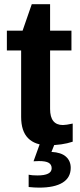

<svg xmlns="http://www.w3.org/2000/svg" viewBox="-20 -672 373 900"><path d="M320.8 -7.8Q271 8.8 205.1 8.8Q144.5 8.8 111.8 -24.2Q79.1 -57.1 79.1 -124V-435.5H12.2V-528.3H85.9L128.9 -652.3H214.8V-528.3H314.9V-435.5H214.8V-161.1Q214.8 -85.9 274.9 -85.9Q289.6 -85.9 320.8 -92.8ZM311.5 114.7Q311.5 160.6 273.4 184.1Q235.4 207.5 163.6 207.5Q141.6 207.5 114.3 204.6V147Q129.9 150.4 155.3 150.4Q222.2 150.4 222.2 116.7Q222.2 99.6 208.5 91.3Q194.8 83 162.6 83Q146 83 137.2 84L167.5 0H237.3L221.2 40Q267.1 42.5 289.3 62.5Q311.5 82.5 311.5 114.7Z"/></svg>

Font: Arimo
Style: Bold
Weight: 700
Designer: Steve Matteson
Foundry: Monotype Imaging Inc.
Version: Version 1.33